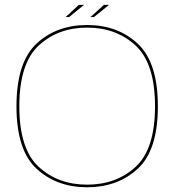

<svg xmlns="http://www.w3.org/2000/svg" viewBox="-20 -786 752 810"><path d="M347.5 4Q476.5 4 561.2 -74.2Q646 -152.5 646 -337.5Q646 -522.5 561.2 -601.5Q476.5 -680.5 347.5 -680.5Q218.5 -680.5 134 -601.8Q49.5 -523 49.5 -337.5Q49.5 -152.5 134.2 -74.2Q219 4 347.5 4ZM347.5 -7Q225 -7 143.2 -82.2Q61.5 -157.5 61.5 -337.5Q61.5 -518 143.2 -593.8Q225 -669.5 347.5 -669.5Q470.5 -669.5 552.2 -593.8Q634 -518 634 -337.5Q634 -157.5 552.2 -82.2Q470.5 -7 347.5 -7ZM361.5 -714H376.5L440 -765.5H418.5ZM257 -714H271.5L334.5 -765.5H312.5Z"/></svg>

Font: Anybody SemiExpanded Thin
Style: Regular
Weight: 250
Width: 6
Version: Version 1.113;gftools[0.9.25]